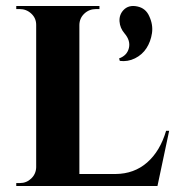

<svg xmlns="http://www.w3.org/2000/svg" viewBox="-20 -620 588 640"><path d="M379.4 -417 377 -425.3Q403.8 -435.1 409.7 -460Q415.5 -484.9 395 -508.8Q379.9 -526.4 378.4 -548.6Q377 -570.8 391.6 -586.4Q408.7 -604.5 437.3 -598.6Q465.8 -592.8 477.5 -565.9Q490.7 -537.6 486.6 -509.5Q482.4 -481.4 468.3 -459.5Q454.1 -437.5 429.9 -425.5Q405.8 -413.6 379.4 -417ZM543.9 -184.1 504.9 0H34.2V-9.8H46.4Q68.4 -9.8 84.2 -25.1Q100.1 -40.5 100.6 -62.5V-537.1Q100.6 -559.6 84.2 -574.7Q67.9 -589.8 45.4 -589.8H34.2V-600.1H311.5V-589.8H300.3Q277.3 -589.8 261.2 -574.7Q245.1 -559.6 244.6 -537.1V-40H365.2Q427.2 -40.5 470.5 -78.4Q513.7 -116.2 533.7 -184.1Z"/></svg>

Font: Cinzel Bold
Style: Regular
Weight: 700
Designer: Natanael Gama
Version: Version 1.001;PS 001.001;hotconv 1.0.56;makeotf.lib2.0.21325